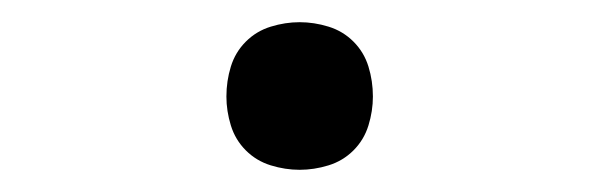

<svg xmlns="http://www.w3.org/2000/svg" viewBox="-20 -145 540 173"><path d="M250 8Q237 8 224 4Q211 0 201.5 -9.5Q192 -19 188 -32Q184 -45 184 -58Q184 -72 188 -85Q192 -98 201.5 -107.5Q211 -117 224 -121Q237 -125 250 -125Q263 -125 276 -121Q289 -117 298.5 -107.5Q308 -98 312 -85Q316 -72 316 -58Q316 -45 312 -32Q308 -19 298.5 -9.5Q289 0 276 4Q263 8 250 8Z"/></svg>

Font: Iosevka Light
Style: Regular
Weight: 300
Monospace: yes
Designer: Belleve Invis
Foundry: Belleve Invis
Version: Version 32.5.0; ttfautohint (v1.8.4)